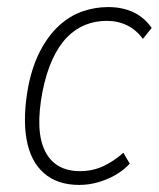

<svg xmlns="http://www.w3.org/2000/svg" viewBox="-20 -515 449 543"><path d="M204 8Q142 8 104 -25.5Q66 -59 55 -121.5Q44 -184 60 -271Q72 -330 94.5 -372.5Q117 -415 147 -442.5Q177 -470 212.5 -482.5Q248 -495 286 -495Q327 -495 358 -480Q389 -465 409 -436L384 -405Q366 -430 340 -443Q314 -456 282 -456Q250 -456 222 -445Q194 -434 170.5 -410.5Q147 -387 129 -348.5Q111 -310 100 -255Q79 -144 107.5 -87.5Q136 -31 206 -31Q242 -31 272 -45Q302 -59 329 -83L347 -52Q328 -32 304.5 -19Q281 -6 255.5 1Q230 8 204 8Z"/></svg>

Font: Nunito Sans 10pt Condensed ExtraLight
Style: Italic
Weight: 250
Width: 3
Italic angle: -9°
Designer: Vernon Adams
Foundry: Vernon Adams
Version: Version 3.101;gftools[0.9.27]